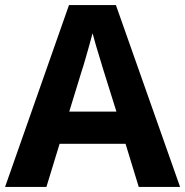

<svg xmlns="http://www.w3.org/2000/svg" viewBox="-20 -737 730 757"><path d="M527 0 475 -170H215L163 0H0L252 -717H437L690 0ZM387 -463Q382 -480 374 -506Q366 -532 358 -559Q350 -586 345 -606Q340 -586 331.5 -556.5Q323 -527 315.5 -500.5Q308 -474 304 -463L253 -297H439Z"/></svg>

Font: Noto Sans Hanifi Rohingya
Style: Regular
Weight: 400
Designer: Monotype Design Team and DaltonMaag
Foundry: Google LLC
Version: Version 2.101